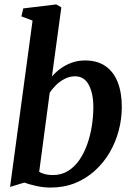

<svg xmlns="http://www.w3.org/2000/svg" viewBox="-20 -837 604 867"><path d="M214.5 -491.5Q230.5 -510.5 253 -527Q275.5 -543.5 303.5 -553.8Q331.5 -564 364 -564Q419.5 -564 456.2 -538.5Q493 -513 511.5 -466Q530 -419 530 -354Q530 -300 516 -247Q502 -194 474.8 -147.8Q447.5 -101.5 408.2 -66Q369 -30.5 318.8 -10.2Q268.5 10 207.5 10Q177 10 144.2 2.8Q111.5 -4.5 89.5 -12.5L25.5 7L127 -744L76.5 -763L85 -799L234 -817L257 -804ZM157 -61.5Q169.5 -53.5 185.5 -50Q201.5 -46.5 219 -46.5Q257.5 -46.5 287.2 -65Q317 -83.5 338.5 -114.8Q360 -146 374 -185.8Q388 -225.5 394.8 -268.8Q401.5 -312 401.5 -354Q401.5 -414.5 381 -453.5Q360.5 -492.5 319 -492.5Q294.5 -492.5 272.2 -481Q250 -469.5 232.8 -452.5Q215.5 -435.5 204.5 -418.5Z"/></svg>

Font: Merriweather 28pt SemiBold
Style: Italic
Weight: 600
Italic angle: -7.8°
Version: Version 2.101